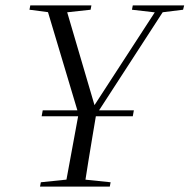

<svg xmlns="http://www.w3.org/2000/svg" viewBox="-20 -690 701 710"><path d="M471 -260H134L138 -282H475ZM89 -654 92 -670H318L315 -654L205 -642H181ZM128 0 131 -16 247 -28H273L389 -16L386 0ZM288 -209 150 -670H221L331 -296H326L328 -299L569 -670H598L299 -209ZM221 0 275 -293H340Q329 -229 321.5 -183Q314 -137 307 -95Q300 -53 292 0ZM468 -654 471 -670H661L657 -654L576 -644H555Z"/></svg>

Font: Source Serif 4 60pt
Style: Italic
Weight: 400
Italic angle: -12°
Version: Version 4.004;hotconv 1.0.116;makeotfexe 2.5.65601